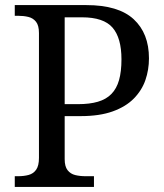

<svg xmlns="http://www.w3.org/2000/svg" viewBox="-20 -734 644 754"><path d="M38 0V-42H51Q74 -42 92.5 -47Q111 -52 122 -67.5Q133 -83 133 -114V-604Q133 -634 121.5 -648.5Q110 -663 91.5 -667.5Q73 -672 51 -672H38V-714H319Q445 -714 505 -658.5Q565 -603 565 -505Q565 -460 551 -419.5Q537 -379 505.5 -347Q474 -315 422.5 -296.5Q371 -278 297 -278H234V-109Q234 -80 245.5 -65.5Q257 -51 275.5 -46.5Q294 -42 316 -42H349V0ZM287 -325Q332 -325 364.5 -334.5Q397 -344 417.5 -365Q438 -386 447.5 -419.5Q457 -453 457 -501Q457 -585 422 -625.5Q387 -666 302 -666H234V-325Z"/></svg>

Font: Noto Serif Bengali
Style: Regular
Weight: 400
Designer: Juan Bruce, Universal Thirst, Indian Type Foundry and the Monotype Design Team.
Foundry: Monotype Imaging Inc.
Version: Version 2.003